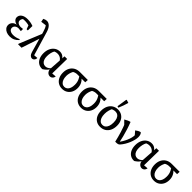

<svg xmlns="http://www.w3.org/2000/svg" viewBox="379 -2312 3876 3876"><g transform="rotate(45 2317.0 -374.5)"><path d="M233 9Q179 9 137.5 -9Q96 -27 72 -59Q48 -91 48 -133Q48 -181 80.5 -216.5Q113 -252 169 -261Q122 -269 91.5 -298Q61 -327 61 -366Q61 -424 110 -460Q159 -496 246 -496Q286 -496 325.5 -489.5Q365 -483 411 -466L397 -402Q353 -418 311 -426Q269 -434 228 -434Q183 -434 136 -422L196 -449Q173 -430 161 -407Q149 -384 149 -363Q149 -336 164.5 -318.5Q180 -301 205 -292Q230 -283 258 -283L319 -289V-227L246 -235Q219 -235 195 -224Q171 -213 156.5 -193.5Q142 -174 142 -148Q142 -107 175 -84Q208 -61 265 -61Q302 -61 339 -69.5Q376 -78 418 -97L426 -80Q387 -35 339.5 -13Q292 9 233 9ZM374 -337 327 -466H411L408 -337Z M709 -433 565 0H467V-17L674 -521ZM853 -73 938 -80Q938 -53 927.5 -33.5Q917 -14 900.5 -4Q884 6 866 6Q839 6 814.5 -16.5Q790 -39 777 -85L649 -536Q623 -627 590 -667L476 -652L463 -723Q485 -735 505.5 -741Q526 -747 546 -747Q596 -747 637.5 -704.5Q679 -662 703 -579Z M1169 8Q1166 8 1162 8.5Q1158 9 1154 9Q1094 9 1049 -21.5Q1004 -52 980 -107Q956 -162 956 -234Q956 -312 984 -371Q1012 -430 1061 -462.5Q1110 -495 1172 -495Q1208 -495 1235.5 -482Q1263 -469 1283.5 -447Q1304 -425 1318 -400L1299 -358Q1287 -376 1269 -392.5Q1251 -409 1225.5 -420Q1200 -431 1167 -431Q1139 -431 1113 -423.5Q1087 -416 1056 -398L1092 -422Q1070 -386 1059 -339.5Q1048 -293 1048 -242Q1048 -188 1063 -150.5Q1078 -113 1105.5 -93Q1133 -73 1170 -73Q1197 -73 1226.5 -87.5Q1256 -102 1285 -134V-105Q1259 -64 1229.5 -37.5Q1200 -11 1169 8ZM1377 6Q1354 6 1332 -6Q1310 -18 1295 -41.5Q1280 -65 1276 -100L1302 -491H1377L1370 -71L1464 -78Q1460 -50 1446.5 -31Q1433 -12 1414.5 -3Q1396 6 1377 6Z M1741 -416Q1716 -416 1690.5 -408.5Q1665 -401 1646 -389Q1625 -349 1615.5 -311Q1606 -273 1606 -236Q1606 -179 1622 -137.5Q1638 -96 1666.5 -73.5Q1695 -51 1733 -51Q1770 -51 1798 -73Q1826 -95 1841 -136Q1856 -177 1856 -235Q1856 -272 1849 -304.5Q1842 -337 1826.5 -368.5Q1811 -400 1785 -435L1839 -437Q1944 -357 1944 -225Q1944 -156 1916.5 -103Q1889 -50 1840.5 -20.5Q1792 9 1728 9Q1663 9 1614 -21.5Q1565 -52 1538 -107Q1511 -162 1511 -236Q1511 -312 1540 -368Q1569 -424 1621.5 -455Q1674 -486 1746 -486H1972L1968 -416Z M2282 -416Q2257 -416 2231.5 -408.5Q2206 -401 2187 -389Q2166 -349 2156.5 -311Q2147 -273 2147 -236Q2147 -179 2163 -137.5Q2179 -96 2207.5 -73.5Q2236 -51 2274 -51Q2311 -51 2339 -73Q2367 -95 2382 -136Q2397 -177 2397 -235Q2397 -272 2390 -304.5Q2383 -337 2367.5 -368.5Q2352 -400 2326 -435L2380 -437Q2485 -357 2485 -225Q2485 -156 2457.5 -103Q2430 -50 2381.5 -20.5Q2333 9 2269 9Q2204 9 2155 -21.5Q2106 -52 2079 -107Q2052 -162 2052 -236Q2052 -312 2081 -368Q2110 -424 2162.5 -455Q2215 -486 2287 -486H2513L2509 -416Z M2813 9Q2748 9 2700 -21Q2652 -51 2625.5 -106Q2599 -161 2599 -236Q2599 -314 2627 -372.5Q2655 -431 2706 -463.5Q2757 -496 2825 -496Q2891 -496 2940 -465.5Q2989 -435 3016 -380Q3043 -325 3043 -251Q3043 -172 3014.5 -113.5Q2986 -55 2934.5 -23Q2883 9 2813 9ZM2820 -51Q2859 -51 2887.5 -73.5Q2916 -96 2932 -139.5Q2948 -183 2948 -245Q2948 -305 2932.5 -346.5Q2917 -388 2887.5 -409.5Q2858 -431 2817 -431Q2791 -431 2759.5 -421.5Q2728 -412 2688 -393L2741 -430Q2718 -386 2706 -340Q2694 -294 2694 -241Q2694 -180 2710 -137.5Q2726 -95 2754 -73Q2782 -51 2820 -51ZM2803 -526 2770 -535 2803 -749 2811 -758 2878 -737Q2863 -683 2844.5 -630.5Q2826 -578 2803 -526Z M3244 4Q3219 -104 3186.5 -211Q3154 -318 3108 -427L3144 -353L3056 -442Q3092 -464 3122 -477.5Q3152 -491 3181 -497Q3211 -422 3235.5 -344Q3260 -266 3280 -188.5Q3300 -111 3315 -36L3284 -29Q3317 -68 3343.5 -112.5Q3370 -157 3390 -202.5Q3410 -248 3421 -291.5Q3432 -335 3432 -372Q3432 -380 3431.5 -387.5Q3431 -395 3429 -403L3441 -356L3367 -442Q3391 -461 3416.5 -475.5Q3442 -490 3473 -497Q3492 -481 3501 -454Q3510 -427 3510 -394Q3510 -353 3498 -305.5Q3486 -258 3465.5 -208.5Q3445 -159 3417.5 -113.5Q3390 -68 3359 -32Q3348 -19 3338.5 -12Q3329 -5 3317 -1.5Q3305 2 3287.5 3Q3270 4 3244 4Z M3791 8Q3788 8 3784 8.5Q3780 9 3776 9Q3716 9 3671 -21.5Q3626 -52 3602 -107Q3578 -162 3578 -234Q3578 -312 3606 -371Q3634 -430 3683 -462.5Q3732 -495 3794 -495Q3830 -495 3857.5 -482Q3885 -469 3905.5 -447Q3926 -425 3940 -400L3921 -358Q3909 -376 3891 -392.5Q3873 -409 3847.5 -420Q3822 -431 3789 -431Q3761 -431 3735 -423.5Q3709 -416 3678 -398L3714 -422Q3692 -386 3681 -339.5Q3670 -293 3670 -242Q3670 -188 3685 -150.5Q3700 -113 3727.5 -93Q3755 -73 3792 -73Q3819 -73 3848.5 -87.5Q3878 -102 3907 -134V-105Q3881 -64 3851.5 -37.5Q3822 -11 3791 8ZM3999 6Q3976 6 3954 -6Q3932 -18 3917 -41.5Q3902 -65 3898 -100L3924 -491H3999L3992 -71L4086 -78Q4082 -50 4068.5 -31Q4055 -12 4036.5 -3Q4018 6 3999 6Z M4363 -416Q4338 -416 4312.5 -408.5Q4287 -401 4268 -389Q4247 -349 4237.5 -311Q4228 -273 4228 -236Q4228 -179 4244 -137.5Q4260 -96 4288.5 -73.5Q4317 -51 4355 -51Q4392 -51 4420 -73Q4448 -95 4463 -136Q4478 -177 4478 -235Q4478 -272 4471 -304.5Q4464 -337 4448.5 -368.5Q4433 -400 4407 -435L4461 -437Q4566 -357 4566 -225Q4566 -156 4538.5 -103Q4511 -50 4462.5 -20.5Q4414 9 4350 9Q4285 9 4236 -21.5Q4187 -52 4160 -107Q4133 -162 4133 -236Q4133 -312 4162 -368Q4191 -424 4243.5 -455Q4296 -486 4368 -486H4594L4590 -416Z"/></g></svg>

Font: Piazzolla 24pt Medium
Style: Regular
Weight: 500
Designer: Juan Pablo del Peral
Foundry: Huerta Tipografica
Version: Version 2.005